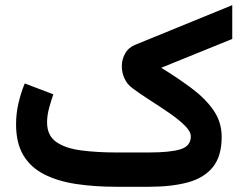

<svg xmlns="http://www.w3.org/2000/svg" viewBox="-20 -715 936 735"><path d="M550.8 0H427.2Q341.8 0 271 -10.7Q200.2 -21.5 148.7 -47.9Q97.2 -74.2 69.3 -120.8Q41.5 -167.5 41.5 -239.3Q41.5 -281.2 51 -321.3Q60.5 -361.3 74.7 -395.5L184.1 -354Q176.3 -331.5 168.2 -302.5Q160.2 -273.4 160.2 -246.6Q160.2 -196.3 195.3 -171.6Q230.5 -147 291 -139.2Q351.6 -131.3 427.2 -131.3H550.3Q631.8 -131.3 671.1 -143.6Q710.4 -155.8 710.4 -192.9Q710.4 -211.9 686.8 -235.1Q663.1 -258.3 627.2 -283Q591.3 -307.6 553.2 -332Q515.1 -356.4 486.3 -377.9Q466.8 -392.1 456.5 -414.8Q446.3 -437.5 446.3 -461.4Q446.3 -487.3 459 -510.3Q471.7 -533.2 497.6 -543.5L869.1 -695.3V-565.9L597.2 -455.6Q660.6 -416.5 713.1 -377.4Q765.6 -338.4 797.1 -293.2Q828.6 -248 828.6 -190.9Q828.6 -117.2 794.9 -75.4Q761.2 -33.7 699 -16.8Q636.7 0 550.8 0Z"/></svg>

Font: Vazirmatn UI FD
Style: Bold
Weight: 700
Designer: Saber Rastikerdar
Foundry: Saber Rastikerdar
Version: Version 33.003